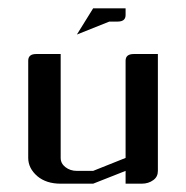

<svg xmlns="http://www.w3.org/2000/svg" viewBox="-20 -442 448 462"><path d="M47.9 -62V-295.9Q47.9 -312 66.9 -312H126V-62Q126 -48.8 137.2 -40Q148.9 -30.8 165 -30.8H204.1L282.2 -62V-295.9Q282.2 -312 301.8 -312H359.9V-30.8Q359.9 -16.6 349.1 -8.8Q337.4 0 320.8 0H282.2V-30.8L204.1 0H126Q91.3 0 69.8 -18.1Q47.9 -37.1 47.9 -62ZM165 -358.9 204.1 -421.9H282.2V-405.8Q282.2 -390.1 263.2 -390.1H243.2Z"/></svg>

Font: Hhenum
Style: Regular
Weight: 400
Designer: T. Christopher White
Version: Version 1.0